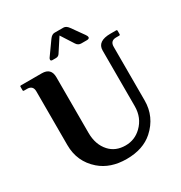

<svg xmlns="http://www.w3.org/2000/svg" viewBox="-211 -1070 1158 1229"><g transform="rotate(-30 368.5 -455.5)"><path d="M371.6 -921.4H437Q457 -921.4 474.1 -897.5L536.6 -809.6Q545.9 -796.4 545.9 -789.1Q545.9 -776.4 526.9 -776.4H485.8Q462.9 -776.4 450.2 -796.4L390.1 -890.1L325.2 -790.5Q315.9 -776.4 297.9 -776.4H272.9Q259.8 -776.4 259.8 -786.1Q259.8 -792.5 264.6 -799.3L334.5 -897.5Q351.6 -921.4 371.6 -921.4ZM368.7 9.8Q249 9.8 173.8 -55.7Q83 -134.8 83 -257.8V-654.3Q83 -698.2 39.1 -698.2H17.1Q9.8 -698.2 9.8 -705.6V-730Q9.8 -737.3 17.1 -737.3H170.9Q239.3 -737.3 239.3 -668.9V-257.8Q239.3 -170.9 288.1 -117.2Q332 -68.8 405.8 -68.8Q474.1 -68.8 523.4 -116.7Q581.1 -172.4 581.1 -257.8V-668.9Q581.1 -737.3 678.7 -737.3H720.2Q727.5 -737.3 727.5 -730V-705.6Q727.5 -698.2 720.2 -698.2H698.2Q654.3 -698.2 654.3 -654.3V-257.8Q654.3 -137.2 563.5 -55.7Q490.2 9.8 368.7 9.8Z"/></g></svg>

Font: Simply Serif
Style: Bold
Weight: 700
Designer: Wojciech Kalinowski "wmk69" (wmk69@o2.pl)
Foundry: Wojciech Kalinowski "wmk69" (wmk69@o2.pl)
Version: Version 1.0.0; 2022-02-18